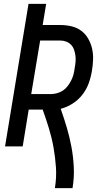

<svg xmlns="http://www.w3.org/2000/svg" viewBox="-20 -755 540 990"><path d="M263 215Q272 161 268.5 108.5Q265 56 256 5.5Q247 -45 232 -94Q217 -143 200 -190H128L97 0H6L127 -735H218L200 -626H291Q320 -626 348 -619.5Q376 -613 398 -597Q420 -581 434 -557Q448 -533 454.5 -505.5Q461 -478 460 -448.5Q459 -419 454 -390Q449 -358 437.5 -326Q426 -294 405 -267Q384 -240 354.5 -221Q325 -202 293 -194Q310 -146 324.5 -97Q339 -48 348.5 3Q358 54 360.5 107.5Q363 161 354 215ZM243 -270Q258 -270 274.5 -274.5Q291 -279 305 -288.5Q319 -298 329.5 -312Q340 -326 347.5 -341Q355 -356 359 -371.5Q363 -387 365 -403Q368 -419 369.5 -435.5Q371 -452 369 -467.5Q367 -483 362 -498Q357 -513 346.5 -524Q336 -535 321.5 -540.5Q307 -546 291 -546H187L141 -270Z"/></svg>

Font: Iosevka Term Curly Medium
Style: Italic
Weight: 500
Italic angle: -9°
Designer: Belleve Invis
Foundry: Belleve Invis
Version: Version 32.3.0